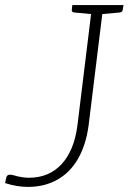

<svg xmlns="http://www.w3.org/2000/svg" viewBox="-48 -726 505 754"><path d="M62 8Q18 8 -28 -7L-23 -30Q-20 -40 -9 -40Q-4 -40 4.5 -38Q13 -36 23 -33Q32 -31 43 -29.5Q54 -28 66 -28Q144 -28 193.5 -81Q243 -134 256 -233L314 -706H358L300 -234Q290 -158 259 -103.5Q228 -49 177.5 -20.5Q127 8 62 8ZM327 -706 318 -670 243 -677Q238 -678 235.5 -680.5Q233 -683 234 -688L236 -706ZM437 -706 434 -688Q434 -683 430.5 -680.5Q427 -678 423 -677L345 -670V-706Z"/></svg>

Font: Aleo ExtraLight
Style: Italic
Weight: 250
Italic angle: -7°
Designer: Alessio Laiso
Foundry: Alessio Laiso
Version: Version 2.001;gftools[0.9.29]